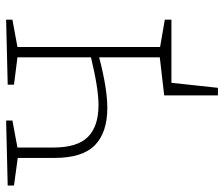

<svg xmlns="http://www.w3.org/2000/svg" viewBox="-72 -494 714 611"><g transform="rotate(-90 284.5 -189.0)"><path d="M527 -506 440 -490V-36L527 -21V0H326L310 148H286V-23L407 -37V-230Q308 -204 246 -204Q168 -204 127.5 -243.5Q87 -283 87 -371V-489L-1 -501V-521L206 -526V-506L120 -490V-376Q120 -299 154 -265.5Q188 -232 255 -232Q308 -232 407 -256V-490L320 -501V-521L527 -526Z"/></g></svg>

Font: Bitter Pro ExtraLight
Style: Regular
Weight: 275
Designer: Sol Matas, and Bitter project Authors
Foundry: Sol Matas
Version: Version 1.010